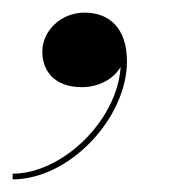

<svg xmlns="http://www.w3.org/2000/svg" viewBox="-57 -128 292 304"><path d="M10 -46C10 -15.5 29.5 10 72.5 10C99 10 122.5 -2.5 134 -22C128.5 63.5 41 147 -37 147V156C53 156 144 59 144 -31C144 -83.5 116 -108 77 -108C39 -108 10 -79 10 -46Z"/></svg>

Font: Bodoni* 24pt
Style: Italic
Weight: 400
Italic angle: -13°
Version: Version 2.3